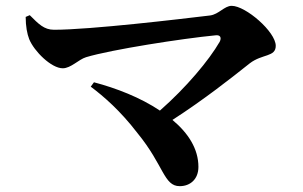

<svg xmlns="http://www.w3.org/2000/svg" viewBox="-20 -671 1040 658"><path d="M302 -389 291 -374C335 -341 392 -292 451 -215C542 -104 541 -33 596 -33C632 -33 660 -57 660 -99C660 -161 625 -215 571 -260C681 -331 773 -404 836 -454C879 -487 925 -475 925 -514C925 -562 822 -651 774 -651C749 -651 730 -622 700 -618C600 -606 290 -569 165 -569C131 -569 112 -589 82 -619L68 -613C68 -581 73 -555 80 -537C97 -495 156 -437 195 -437C223 -437 249 -467 275 -475C361 -501 605 -539 719 -550C735 -552 740 -542 733 -528C696 -464 618 -371 528 -292C461 -337 378 -369 302 -389Z"/></svg>

Font: Noto Serif CJK TC
Style: Bold
Weight: 700
Designer: Ryoko NISHIZUKA 西塚涼子 (kana & ideographs); Frank Grießhammer (Latin, Greek & Cyrillic); Wenlong ZHANG 张文龙 (bopomofo); San
Foundry: Adobe
Version: Version 2.001;hotconv 1.1.0;makeotfexe 2.6.0